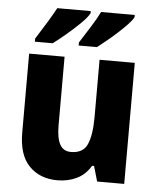

<svg xmlns="http://www.w3.org/2000/svg" viewBox="-54 -813 715 869"><g transform="rotate(5 303.0 -378.0)"><path d="M542 -550V0H419L399 -69H390Q366 -28 326.5 -9Q287 10 239 10Q159 10 110.5 -40Q62 -90 62 -191V-550H223V-238Q223 -181 238.5 -152Q254 -123 289 -123Q345 -123 363.5 -166.5Q382 -210 382 -290V-550ZM523 -756Q516 -742 497.5 -722.5Q479 -703 455 -681Q431 -659 407 -639.5Q383 -620 365 -606H282V-620Q305 -656 330.5 -696.5Q356 -737 370 -766H523ZM323 -756Q313 -737 285 -709.5Q257 -682 223.5 -653.5Q190 -625 164 -606H83V-620Q106 -656 131 -697Q156 -738 171 -766H323Z"/></g></svg>

Font: Noto Sans Lao UI SemCond ExtBd
Style: Regular
Weight: 800
Width: 4
Designer: Monotype Design Team
Foundry: Monotype Imaging Inc.
Version: Version 2.000; ttfautohint (v1.8.4.7-5d5b)